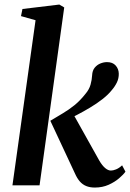

<svg xmlns="http://www.w3.org/2000/svg" viewBox="-20 -834 586 864"><path d="M36 0 140 -743 74.5 -761.5 81 -793.5 247 -813.5 269 -800.5 158 0ZM406.5 10Q384.5 10 368 3.2Q351.5 -3.5 339.2 -17.5Q327 -31.5 317.5 -53L206.5 -290.5Q235.5 -308 262.5 -324Q289.5 -340 315 -360.5Q340.5 -381 364.5 -411.5Q381.5 -431.5 387.5 -453.2Q393.5 -475 394.5 -494.5Q395.5 -516.5 406.2 -529.5Q417 -542.5 432 -548.5Q447 -554.5 461.5 -554.5Q487 -554.5 500.5 -539.2Q514 -524 514.5 -503Q515 -481.5 506 -463Q497 -444.5 483.5 -429Q467 -408 441 -387.8Q415 -367.5 385.2 -349.8Q355.5 -332 327.5 -317.5Q299.5 -303 278.5 -293.5L302 -334.5L427 -111Q440 -89 453.2 -77.8Q466.5 -66.5 479 -66.5Q489 -66.5 502.2 -71.8Q515.5 -77 529.5 -90L544.5 -61.5Q535.5 -48.5 516 -31.8Q496.5 -15 468.8 -2.5Q441 10 406.5 10Z"/></svg>

Font: Merriweather 48pt SemiBold
Style: Italic
Weight: 600
Italic angle: -7.8°
Designer: Eben Sorkin
Foundry: Eben Sorkin
Version: Version 2.101